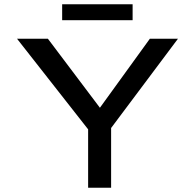

<svg xmlns="http://www.w3.org/2000/svg" viewBox="-20 -882 916 902"><path d="M394 0V-323L410 -254L60 -700H205L462 -359L438 -360L684 -700H816L494 -270L502 -331V0ZM272 -787V-862H603V-787Z"/></svg>

Font: Lexend Peta
Style: Regular
Weight: 400
Designer: Bonnie Shaver-Troup, Thomas Jockin
Foundry: Lexend
Version: Version 1.007